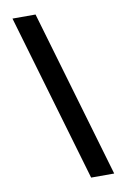

<svg xmlns="http://www.w3.org/2000/svg" viewBox="-98 -854 674 1021"><g transform="rotate(-10 239.0 -343.5)"><path d="M168.5 -795.9H43.9L309.1 109.4H433.6Z"/></g></svg>

Font: Faust Sans Bold
Style: Regular
Weight: 700
Designer: Andreas Faust
Version: Version 1.003;Glyphs 3.1.2 (3151)